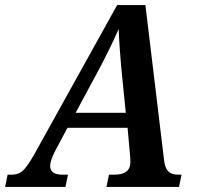

<svg xmlns="http://www.w3.org/2000/svg" viewBox="-79 -734 783 754"><path d="M-59 0 -49 -48H-33Q-7 -48 10 -63Q27 -78 54 -125L381 -714H492L565 -108Q568 -76 581 -62Q594 -48 621 -48H634L624 0H339L349 -48H370Q433 -48 433 -97Q433 -107 432.5 -115.5Q432 -124 431 -132L422 -232H186L139 -144Q118 -104 118 -82Q118 -48 167 -48H188L178 0ZM319 -479 218 -291H415L397 -471Q394 -506 391.5 -539.5Q389 -573 387 -620Q366 -573 351 -542.5Q336 -512 319 -479Z"/></svg>

Font: Noto Serif SemiCondensed SemiBold
Style: Italic
Weight: 600
Width: 4
Italic angle: -12°
Designer: Monotype Design Team
Foundry: Monotype Imaging Inc.
Version: Version 2.014; ttfautohint (v1.8.4.7-5d5b)